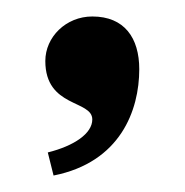

<svg xmlns="http://www.w3.org/2000/svg" viewBox="-20 -128 224 233"><path d="M38 57 45 85C126 69 149 6 149 -44C149 -82 131 -108 92 -108C60 -108 35 -83 35 -54C35 3 92 -7 92 17C92 34 70 49 38 57Z"/></svg>

Font: RL Madena
Style: Regular
Weight: 400
Designer: I Kadek Wantara Putra
Foundry: Roughlines ID
Version: Version 1.000;Glyphs 3.1.2 (3151)